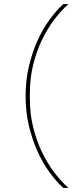

<svg xmlns="http://www.w3.org/2000/svg" viewBox="-20 -780 372 938"><path d="M105 -311Q105 -387 121 -455Q137 -523 162.5 -580Q188 -637 221 -682.5Q254 -728 289 -760H314Q277 -727 243 -681.5Q209 -636 183 -580.5Q157 -525 141.5 -461Q126 -397 126 -328V-294Q126 -225 141.5 -161Q157 -97 183 -41.5Q209 14 243 59.5Q277 105 314 138H289Q254 106 221 60.5Q188 15 162.5 -42Q137 -99 121 -166.5Q105 -234 105 -311Z"/></svg>

Font: IBM Plex Sans Hebrew Thin
Style: Regular
Weight: 100
Designer: Mike Abbink, Paul van der Laan, Pieter van Rosmalen, Yanek Iontef
Foundry: Bold Monday
Version: Version 1.2